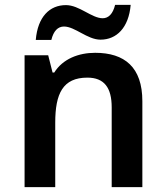

<svg xmlns="http://www.w3.org/2000/svg" viewBox="-20 -769 682 789"><path d="M127 -605H191C200 -642 218 -660 243 -660C288 -660 339 -606 393 -606C459 -606 509 -655 517 -749H453C444 -712 426 -694 402 -694C357 -694 306 -748 251 -748C184 -748 135 -700 127 -605ZM371 -552C303 -552 238 -527 203 -471H196L178 -542H81V0H207V-265C207 -384 238 -450 339 -450C408 -450 439 -409 439 -328V0H565V-353C565 -493 492 -552 371 -552Z"/></svg>

Font: Noto Sans Bamum SemiBold
Style: Regular
Weight: 600
Designer: Monotype Design Team
Foundry: Monotype Imaging Inc.
Version: Version 2.002